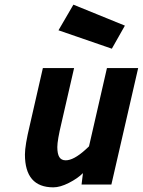

<svg xmlns="http://www.w3.org/2000/svg" viewBox="-20 -792 613 824"><path d="M295 -772 516 -682 460 -583 231 -662ZM209 12Q87 12 87 -129Q87 -168 108 -255L164 -500H298L244 -265Q226 -190 226 -161Q226 -132 234.5 -118Q243 -104 262 -104Q296 -104 346 -149L362 -164L439 -500H573L458 0H330L336 -49Q313 -26 275.5 -7Q238 12 209 12Z"/></svg>

Font: Titillium Web
Style: Bold Italic
Weight: 700
Italic angle: -13°
Version: Version 1.001;PS 57.000;hotconv 1.0.70;makeotf.lib2.5.55311